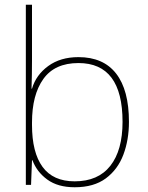

<svg xmlns="http://www.w3.org/2000/svg" viewBox="-20 -780 623 810"><path d="M115 -525Q115 -501 114.5 -466Q114 -431 113 -406H115Q132 -464 183.5 -501.5Q235 -539 311 -539Q416 -539 470 -469.5Q524 -400 524 -266Q524 -190 500.5 -127.5Q477 -65 426.5 -27.5Q376 10 295 10Q224 10 179.5 -22.5Q135 -55 117 -104H115L111 0H89V-760H115ZM311 -514Q211 -514 163 -447Q115 -380 115 -263V-253Q115 -137 159.5 -76Q204 -15 295 -15Q394 -15 445.5 -80.5Q497 -146 497 -266Q497 -514 311 -514Z"/></svg>

Font: Noto Sans Tamil Thin
Style: Regular
Weight: 100
Designer: Jelle Bosma - Monotype Design Team
Foundry: Monotype Imaging Inc.
Version: Version 2.004; ttfautohint (v1.8.4.7-5d5b)